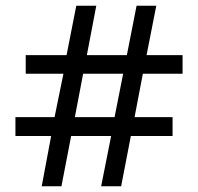

<svg xmlns="http://www.w3.org/2000/svg" viewBox="-20 -652 693 672"><path d="M159 -176H34V-242H171L202 -394H70V-459H213L247 -632H317L284 -459H424L458 -632H527L493 -459H619V-394H480L451 -242H584V-176H438L404 0H334L369 -176H229L195 0H126ZM381 -242 411 -394H271L242 -242Z"/></svg>

Font: lhindi25
Style: Book
Weight: 400
Designer: Jelle Bosma - Monotype Design Team
Foundry: Monotype Imaging Inc.
Version: Version 2.003